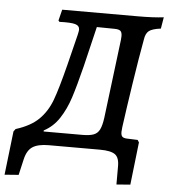

<svg xmlns="http://www.w3.org/2000/svg" viewBox="-111 -695 791 901"><g transform="rotate(5 284.0 -244.5)"><path d="M475 -115Q473 -97 473 -92Q473 -76 479 -70Q485 -64 499 -63L552 -61L559 -50L536 151L471 156V74Q472 30 451.5 15Q431 0 380 0H139Q89 0 63 16.5Q37 33 27 77L10 151L-56 156L-32 -50L-23 -62Q47 -84 85 -121.5Q123 -159 143.5 -214Q164 -269 193 -384L198 -404L229 -529Q233 -547 233 -552Q233 -571 212.5 -577Q192 -583 138 -581L133 -587L146 -639H500Q577 -639 624 -645L615 -591Q575 -586 559.5 -574Q544 -562 540 -533Q524 -446 505.5 -325Q487 -204 475 -115ZM434 -540Q434 -558 426 -564.5Q418 -571 397 -571L315 -572L270 -384Q246 -288 228 -232.5Q210 -177 181.5 -133.5Q153 -90 109 -67V-62H292Q325 -62 344 -69Q363 -76 372.5 -95Q382 -114 387 -151L433 -523Q434 -530 434 -540Z"/></g></svg>

Font: Alegreya SC Medium
Style: Italic
Weight: 500
Italic angle: -7°
Designer: Juan Pablo del Peral
Foundry: Huerta Tipografica
Version: Version 2.007; ttfautohint (v1.6)